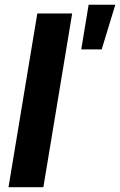

<svg xmlns="http://www.w3.org/2000/svg" viewBox="-20 -784 503 804"><path d="M282.2 -727.5 161.6 0H15.6L136.2 -727.5ZM320.3 -577.1 351.1 -764.2H462.9L405.8 -577.1Z"/></svg>

Font: Inter 17pt
Style: Bold Italic
Weight: 700
Italic angle: -9.3988°
Version: Version 4.001;git-66647c0bb